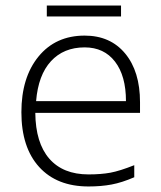

<svg xmlns="http://www.w3.org/2000/svg" viewBox="-20 -671 589 701"><path d="M150.9 -650.9H421.9V-610.8H150.9ZM303.2 9.8Q187.5 9.8 122.8 -61.5Q58.1 -132.8 58.1 -261.2Q58.1 -388.2 120.6 -464.6Q183.1 -541 289.1 -541Q382.8 -541 437 -475.6Q491.2 -410.2 491.2 -297.9V-258.8H108.9Q109.9 -149.4 159.9 -91.8Q210 -34.2 303.2 -34.2Q348.6 -34.2 383.1 -40.5Q417.5 -46.9 470.2 -67.9V-23.9Q425.3 -4.4 387.2 2.7Q349.1 9.8 303.2 9.8ZM289.1 -498Q212.4 -498 166 -447.5Q119.6 -397 111.8 -301.8H439.9Q439.9 -394 399.9 -446Q359.9 -498 289.1 -498Z"/></svg>

Font: Zoram GWebM Light
Style: Regular
Weight: 300
Foundry: Ascender Corporation
Version: Version 1.000